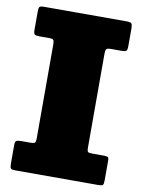

<svg xmlns="http://www.w3.org/2000/svg" viewBox="-85 -808 641 867"><g transform="rotate(10 236.0 -375.0)"><path d="M351.5 -589V-157Q351.5 -141 356.8 -138Q362 -135 378.5 -135H427.5Q439.5 -135 445.5 -132.8Q451.5 -130.5 451.5 -118V-25Q451.5 -8 447.2 -4Q443 0 426.5 0H46.5Q29 0 25.2 -5.2Q21.5 -10.5 21.5 -28V-110.5Q21.5 -127.5 27.2 -131.2Q33 -135 49 -135H93Q107 -135 111.8 -139Q116.5 -143 116.5 -158.5V-588Q116.5 -604 113.2 -609.5Q110 -615 94 -615H48Q32.5 -615 27 -618.8Q21.5 -622.5 21.5 -639V-721.5Q21.5 -739.5 25 -744.8Q28.5 -750 46.5 -750H424.5Q442.5 -750 447 -744.5Q451.5 -739 451.5 -722V-642Q451.5 -624 446.8 -619.5Q442 -615 425 -615H376.5Q360 -615 355.8 -610Q351.5 -605 351.5 -589Z"/></g></svg>

Font: Besley* Narrow Fatface
Style: Regular
Weight: 900
Width: 4
Designer: Owen Earl
Foundry: indestructible type*
Version: Version 3.000; ttfautohint (v1.8.3)